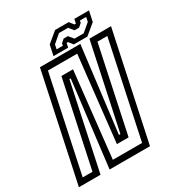

<svg xmlns="http://www.w3.org/2000/svg" viewBox="-216 -965 1006 1089"><g transform="rotate(-30 287.0 -420.0)"><path d="M-19.5 0 129.5 -700H394L325.5 -143.5H335L453.5 -700H595L446 0H181.5L249 -558H240.5L122 0ZM27 -37.5H91L210 -596H286L225 -38.5H416.5L549 -662.5H484.5L366 -104H289.5L351 -661H159.5ZM227.5 -716 242 -784 309.5 -840H398.5L420.5 -812H429.5L435.5 -840H531.5L517 -772L449.5 -716H360.5L338.5 -744H329.5L323.5 -716ZM262 -740.5H303L305.5 -754.5L327 -773.5H355L380 -742.5H440.5L493 -787L499 -816H458L455.5 -802L434 -783.5H404L379 -814H320L268 -769.5Z"/></g></svg>

Font: Tourney Condensed Regular
Style: Italic
Weight: 400
Width: 3
Italic angle: -12°
Designer: Tyler Finck
Foundry: Etcetera Type Co
Version: Version 1.010; ttfautohint (v1.8.3)